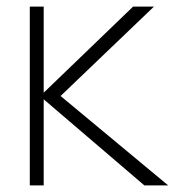

<svg xmlns="http://www.w3.org/2000/svg" viewBox="-20 -560 528 580"><path d="M70 0V-540H112V-280L382 -540H445L163 -270L488 0H416L112 -260V0Z"/></svg>

Font: Hauora
Style: Regular
Weight: 400
Designer: Wayne Shih
Foundry: WCYS
Version: Version 1.001